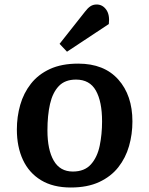

<svg xmlns="http://www.w3.org/2000/svg" viewBox="-20 -819 663 854"><path d="M295 15Q216 15 162.5 -17.5Q109 -50 82 -108Q55 -166 55 -243Q55 -300 70 -352.5Q85 -405 117.5 -446.5Q150 -488 202 -512Q254 -536 328 -536Q443 -536 506 -465.5Q569 -395 569 -279Q569 -222 554 -169.5Q539 -117 506.5 -75.5Q474 -34 421.5 -9.5Q369 15 295 15ZM304 -56Q356 -56 384.5 -88Q413 -120 423.5 -171Q434 -222 434 -279Q434 -367 406.5 -416Q379 -465 318 -465Q269 -465 241.5 -436Q214 -407 202.5 -356.5Q191 -306 191 -239Q191 -153 219 -104.5Q247 -56 304 -56ZM358 -767Q370 -783 382 -791Q394 -799 410 -799Q436 -799 452.5 -776Q469 -753 464 -712L278 -589L245 -624Z"/></svg>

Font: Literata 7pt SemiBold
Style: Italic
Weight: 600
Italic angle: -2°
Designer: Latin by Veronika Burian and Jose Scaglione. Greek by Irene Vlachou. Cyrillic by Vera Evstafieva
Foundry: TypeTogether
Version: Version 3.002